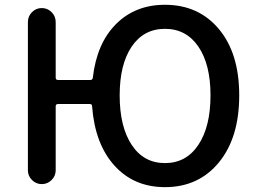

<svg xmlns="http://www.w3.org/2000/svg" viewBox="-20 -770 1075 803"><path d="M860.4 -371.1Q860.4 -501 809.6 -575.2Q758.8 -649.4 669.9 -649.4Q581.1 -649.4 530.8 -575.2Q480.5 -501 480.5 -371.1Q480.5 -240.2 530.8 -164.1Q581.1 -87.9 669.9 -87.9Q758.8 -87.9 809.6 -164.1Q860.4 -240.2 860.4 -371.1ZM212.9 -445.3Q212.9 -435.5 222.7 -435.5H357.4Q367.2 -435.5 368.2 -445.3Q384.8 -588.9 465.3 -669.4Q545.9 -750 669.9 -750Q810.5 -750 895.5 -648.4Q980.5 -546.9 980.5 -371.1Q980.5 -194.3 895.5 -90.8Q810.5 12.7 669.9 12.7Q540 12.7 458.5 -77.6Q377 -168 365.2 -325.2Q365.2 -335 355.5 -335H222.7Q212.9 -335 212.9 -325.2V-57.6Q212.9 -34.2 195.8 -17.1Q178.7 0 154.8 0Q130.9 0 113.8 -17.1Q96.7 -34.2 96.7 -57.6V-677.7Q96.7 -702.1 113.8 -719.2Q130.9 -736.3 154.8 -736.3Q178.7 -736.3 195.8 -719.2Q212.9 -702.1 212.9 -677.7Z"/></svg>

Font: Gen Jyuu GothicX Medium
Style: Regular
Weight: 500
Designer: Ryoko NISHIZUKA (kana &amp; ideographs); Paul D. Hunt (Latin, Greek &amp; Cyrillic); Wenlong ZHANG (bopomofo); Sandoll C
Version: Version 1.058.20140828